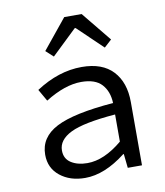

<svg xmlns="http://www.w3.org/2000/svg" viewBox="-84 -810 768 891"><g transform="rotate(-10 300.0 -364.0)"><path d="M246 12Q175 12 128 -25.5Q81 -63 81 -126Q81 -208 163 -250.5Q245 -293 433 -308Q431 -363 400.5 -396.5Q370 -430 304 -430Q227 -430 134 -372L102 -428Q209 -498 318 -498Q415 -498 465 -444.5Q515 -391 515 -298V0H448L441 -66H438Q338 12 246 12ZM268 -54Q347 -54 433 -126V-254Q283 -242 222 -212Q161 -182 161 -132Q161 -93 191.5 -73.5Q222 -54 268 -54ZM200 -568 165 -600 279 -740H361L475 -600L440 -568L322 -681H318Z"/></g></svg>

Font: TypoPRO Source Code Pro
Style: Regular
Weight: 400
Monospace: yes
Designer: Paul D. Hunt, Teo Tuominen
Foundry: Adobe Systems Incorporated
Version: Version 2.010;PS 1.0;hotconv 1.0.84;makeotf.lib2.5.63406